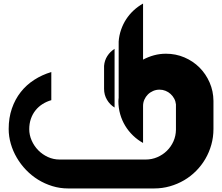

<svg xmlns="http://www.w3.org/2000/svg" viewBox="-20 -1060 1249 1080"><path d="M1180.7 -491.7V-334.5H1180.2H1180.7Q1180.7 -288.6 1168.7 -245.8Q1156.7 -203.1 1135 -166Q1113.3 -128.9 1083 -98.4Q1052.7 -67.9 1015.6 -46.1Q978.5 -24.4 935.8 -12.2Q893.1 0 847.2 0H362.8Q316.9 0 274.2 -13.2Q231.4 -26.4 194.3 -49.3Q157.2 -72.3 126.7 -104Q96.2 -135.7 74.5 -172.9Q52.7 -210 40.8 -251.2Q28.8 -292.5 28.8 -334.5Q28.8 -397.5 46.9 -449.7Q64.9 -502 96.7 -542.2Q128.4 -582.5 172.4 -610.8Q216.3 -639.2 268.6 -654.8V-496.6Q241.7 -488.8 219 -474.4Q196.3 -460 179.7 -439.2Q163.1 -418.5 153.8 -391.8Q144.5 -365.2 144.5 -333Q144.5 -300.8 158 -270Q171.4 -239.3 194.6 -215.3Q217.8 -191.4 249 -177Q280.3 -162.6 315.4 -162.6H799.3Q834 -162.6 864.7 -175.8Q895.5 -189 918.7 -211.7Q941.9 -234.4 955.6 -264.9Q969.2 -295.4 969.7 -330.1V-454.6V-473.1Q967.8 -490.7 959.7 -505.6Q951.7 -520.5 939.2 -531.7Q926.8 -543 910.9 -549.3Q895 -555.7 877.4 -555.7Q857.9 -555.7 841.1 -548.3Q824.2 -541 811.8 -528.6Q799.3 -516.1 792 -499.5Q784.7 -482.9 784.7 -463.9V-255.9Q753.9 -272.9 728.3 -297.6Q702.6 -322.3 684.3 -352.5Q666 -382.8 656 -417.7Q646 -452.6 646 -490.2Q646 -495.6 646.5 -500.5Q647 -505.4 647.5 -509.8V-826.2Q649.9 -860.4 660.9 -892.3Q671.9 -924.3 689.7 -951.7Q707.5 -979 731.7 -1001.5Q755.9 -1023.9 784.7 -1040V-724.6Q814 -740.2 846.2 -749Q878.4 -757.8 913.6 -757.8Q968.8 -757.8 1017.3 -737.1Q1065.9 -716.3 1102.1 -680.2Q1138.2 -644 1159.2 -595.7Q1180.2 -547.4 1180.7 -492.7ZM624.5 -455.1Q598.1 -471.2 581.8 -498.8Q565.4 -526.4 565.4 -560.1V-569.3V-689.5Q567.9 -720.2 583.7 -744.9Q599.6 -769.5 624.5 -785.2Z"/></svg>

Font: DimaBanoo
Style: Bold
Weight: 800
Designer: R.Balvardi
Foundry: R.Balvardi
Version: Version 1.0.0-alpha3